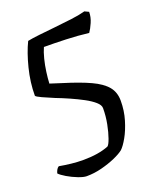

<svg xmlns="http://www.w3.org/2000/svg" viewBox="-128 -648 685 831"><g transform="rotate(-20 214.5 -232.0)"><path d="M127 105Q113 105 88.5 95.5Q64 86 42 73Q20 60 11 50Q17 29 28 23Q55 28 83 31Q111 34 137 34Q208 34 255 15Q262 10 271 -15Q280 -40 287 -75.5Q294 -111 294 -148Q294 -162 277 -177Q260 -192 233 -206.5Q206 -221 174.5 -235Q143 -249 114 -260Q85 -272 61 -283Q37 -294 35 -299Q35 -360 51 -423.5Q67 -487 89 -532Q108 -536 143 -540Q178 -544 218.5 -548Q259 -552 297.5 -557Q336 -562 361 -569L380 -560Q380 -536 369.5 -512Q359 -488 349 -474Q300 -480 245.5 -482Q191 -484 144 -484Q135 -464 128 -436.5Q121 -409 117 -379.5Q113 -350 112 -327L165 -310Q240 -287 286.5 -265.5Q333 -244 355 -217.5Q377 -191 377 -152Q377 -106 364.5 -64.5Q352 -23 335 7Q318 37 304 50Q289 62 260.5 74.5Q232 87 197 96Q162 105 127 105Z"/></g></svg>

Font: Texturina 72pt
Style: Regular
Weight: 400
Designer: Guillermo Torres Carreño
Foundry: Omnibus-Type
Version: Version 1.002; ttfautohint (v1.8.3)